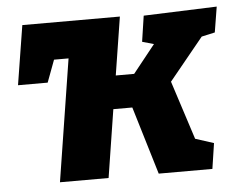

<svg xmlns="http://www.w3.org/2000/svg" viewBox="-44 -594 797 645"><g transform="rotate(-5 354.5 -271.0)"><path d="M695 -456 650 -446 534 -304 598 -106 660 -86 647 0H466L397 -229H333L297 0H133L198 -412H149L121 -337H21L53 -537H382L351 -341H413L488 -435L449 -446L462 -533L709 -542Z"/></g></svg>

Font: Bitter Pro ExtraBold
Style: Italic
Weight: 800
Italic angle: -9°
Designer: Sol Matas, and Bitter project Authors
Foundry: Sol Matas
Version: Version 1.010